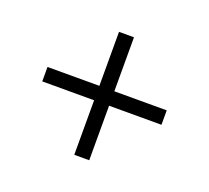

<svg xmlns="http://www.w3.org/2000/svg" viewBox="-87 -588 735 675"><g transform="rotate(20 280.0 -250.0)"><path d="M251 -224H57V-278H251V-480H307V-278H503V-224H307V-20H251Z"/></g></svg>

Font: Cairo Light
Style: Regular
Weight: 300
Designer: Mohamed Gaber, Accademia di Belle Arti di Urbino and others
Foundry: Kief Type Foundry, Accademia di Belle Arti di Urbino and others
Version: Version 3.011